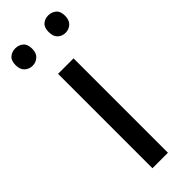

<svg xmlns="http://www.w3.org/2000/svg" viewBox="-256 -751 771 771"><g transform="rotate(-45 129.5 -365.0)"><path d="M173 0H85V-536H173ZM-11 -681Q-11 -707 3 -718.5Q17 -730 36 -730Q55 -730 69 -718.5Q83 -707 83 -681Q83 -656 69 -643.5Q55 -631 36 -631Q17 -631 3 -643.5Q-11 -656 -11 -681ZM177 -681Q177 -707 190.5 -718.5Q204 -730 223 -730Q242 -730 256 -718.5Q270 -707 270 -681Q270 -656 256 -643.5Q242 -631 223 -631Q204 -631 190.5 -643.5Q177 -656 177 -681Z"/></g></svg>

Font: Noto Sans Saurashtra
Style: Regular
Weight: 400
Designer: Monotype Design Team
Foundry: Monotype Imaging Inc.
Version: Version 2.001; ttfautohint (v1.8.4.7-5d5b)